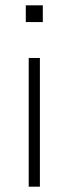

<svg xmlns="http://www.w3.org/2000/svg" viewBox="-20 -702 258 722"><path d="M77 -619V-682H141V-619ZM88 0V-484H130V0Z"/></svg>

Font: Nunito Sans 12pt ExtraLight
Style: Regular
Weight: 200
Designer: Vernon Adams
Foundry: Vernon Adams
Version: Version 3.101;gftools[0.9.27]